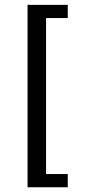

<svg xmlns="http://www.w3.org/2000/svg" viewBox="-20 -643 360 809"><path d="M96.1 146V-622.6H265.5V-566.9H174.1V90.3H265.5V146Z"/></svg>

Font: Playfair 5pt SemiExpanded Light
Style: Regular
Weight: 300
Width: 6
Designer: Claus Eggers Sørensen
Foundry: Claus Eggers Sørensen
Version: Version 2.203